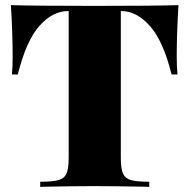

<svg xmlns="http://www.w3.org/2000/svg" viewBox="-20 -728 739 748"><path d="M668.5 -509.8Q668.5 -463.9 671.4 -438H648.4Q615.7 -569.3 563.7 -627.2Q511.7 -685.1 451.7 -685.1H450.7V-112.8Q450.7 -70.8 459.2 -51.8Q467.8 -32.7 490.2 -26.4Q512.7 -20 561.5 -20V0Q553.7 0 549.8 -0.5Q427.7 -2.9 342.3 -2.9Q267.1 -2.9 152.3 -0.5Q146.5 0 136.7 0V-20Q185.5 -20 208 -26.4Q230.5 -32.7 239 -51.8Q247.6 -70.8 247.6 -112.8V-685.1H246.6Q185.5 -685.1 134 -627.7Q82.5 -570.3 49.3 -438H26.4Q29.3 -463.9 29.3 -509.8Q29.3 -597.2 22.5 -708Q117.7 -705.1 349.6 -705.1Q580.6 -705.1 675.3 -708Q668.5 -597.2 668.5 -509.8Z"/></svg>

Font: TypoPRO Playfair Display
Style: Regular
Weight: 900
Designer: Claus Eggers Sørensen
Foundry: Claus Eggers Sørensen
Version: Version 1.004;PS 001.004;hotconv 1.0.70;makeotf.lib2.5.58329